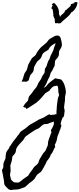

<svg xmlns="http://www.w3.org/2000/svg" viewBox="-240 -1254 789 1909"><path d="M415 -343.8Q416 -331.1 412.6 -319.3Q409.2 -307.6 407.2 -295.9Q405.3 -285.2 406.2 -272.9Q407.2 -260.7 405.3 -250Q402.3 -236.3 400.9 -221.2Q399.4 -206.1 397.5 -192.4Q395.5 -181.6 399.9 -169.9Q404.3 -158.2 402.3 -147.5Q400.4 -135.7 399.4 -124.5Q398.4 -113.3 396.5 -101.6Q395.5 -96.7 391.1 -91.3Q386.7 -85.9 381.8 -84Q379.9 -74.2 375.5 -66.4Q371.1 -58.6 369.1 -48.8Q367.2 -41 365.7 -33.7Q364.3 -26.4 362.3 -18.6Q369.1 -15.6 369.6 -11.2Q370.1 -6.8 370.1 -1Q367.2 3.9 365.2 11.7Q363.3 19.5 361.3 26.4Q359.4 32.2 356 38.6Q352.5 44.9 350.6 51.8Q347.7 65.4 341.8 76.7Q335.9 87.9 332 100.6Q328.1 114.3 326.7 127Q325.2 139.6 320.3 152.3Q317.4 160.2 313.5 168.5Q309.6 176.8 305.7 184.6L303.7 188.5L306.6 191.4V203.1H311.5Q302.7 214.8 297.9 225.1Q293 235.4 289.1 245.1Q285.2 254.9 279.3 265.1Q273.4 275.4 261.7 287.1Q263.7 291 259.3 299.8Q254.9 308.6 249 317.9Q243.2 327.1 236.8 335Q230.5 342.8 227.5 345.7Q223.6 350.6 221.7 356.4Q219.7 362.3 217.8 367.2Q211.9 379.9 205.1 391.1Q198.2 402.3 191.4 416Q186.5 423.8 182.6 431.2Q178.7 438.5 173.8 446.3Q165 458 152.3 465.3Q139.6 472.7 128.9 484.4Q119.1 495.1 112.8 508.3Q106.4 521.5 95.7 532.2Q85 543 73.2 550.8Q61.5 558.6 49.8 568.4Q42 575.2 27.3 589.4Q12.7 603.5 2.9 608.4Q2 608.4 1.5 608.9Q1 609.4 0 609.4Q-23.4 617.2 -41 624Q-58.6 630.9 -84 630.9H-96.7Q-112.3 631.8 -125.5 634.8Q-138.7 637.7 -153.3 627.9H-154.3L-155.3 627Q-165 617.2 -174.8 608.4Q-184.6 599.6 -192.4 586.9Q-197.3 579.1 -198.2 569.8Q-199.2 560.5 -200.2 550.8Q-201.2 534.2 -205.1 519Q-209 503.9 -210.9 487.3Q-211.9 482.4 -212.4 477.5Q-212.9 472.7 -214.8 467.8Q-216.8 460 -218.3 452.1Q-219.7 444.3 -219.7 434.6Q-217.8 429.7 -216.3 426.8Q-214.8 423.8 -210 420.9Q-207 412.1 -207 399.4Q-207 386.7 -206.1 377Q-205.1 363.3 -197.3 348.6Q-189.5 334 -185.5 320.3Q-183.6 309.6 -183.6 299.3Q-183.6 289.1 -181.6 278.3Q-178.7 258.8 -170.9 248Q-163.1 237.3 -152.3 222.7Q-150.4 220.7 -149.9 219.7Q-149.4 218.8 -147.5 216.8Q-149.4 211.9 -144.5 203.1Q-137.7 197.3 -131.8 188Q-126 178.7 -121.1 170.9L-105.5 148.4Q-95.7 134.8 -85.4 123.5Q-75.2 112.3 -67.4 98.6Q-65.4 96.7 -65.4 96.2Q-65.4 95.7 -63.5 93.8Q-52.7 84 -46.9 72.3Q-41 60.5 -30.3 51.8Q-19.5 43.9 -8.8 37.1Q2 30.3 12.7 22.5Q23.4 14.6 33.2 5.4Q43 -3.9 53.7 -11.7Q65.4 -19.5 77.6 -25.4Q89.8 -31.2 100.6 -38.1Q112.3 -43.9 123 -50.8Q133.8 -57.6 144.5 -64.5Q156.2 -70.3 169.4 -75.2Q182.6 -80.1 193.4 -85Q208 -92.8 222.2 -102.5Q236.3 -112.3 252 -118.2L259.8 -111.3Q259.8 -111.3 265.1 -111.3Q270.5 -111.3 276.9 -112.3Q283.2 -113.3 289.6 -113.3Q295.9 -113.3 297.9 -113.3Q308.6 -120.1 321.3 -118.2Q321.3 -128.9 321.3 -139.2Q321.3 -149.4 322.3 -160.2Q322.3 -161.1 322.8 -161.1Q323.2 -161.1 323.2 -162.1Q324.2 -164.1 324.2 -172.9Q324.2 -181.6 324.2 -185.5Q325.2 -202.1 327.1 -216.3Q329.1 -230.5 331.1 -247.1Q332 -252 333 -256.8Q334 -261.7 334 -266.6Q335 -279.3 340.3 -290Q345.7 -300.8 347.7 -313.5Q341.8 -323.2 340.8 -336.9Q339.8 -350.6 339.4 -363.3Q338.9 -376 336.9 -386.2Q335 -396.5 329.1 -401.4Q320.3 -402.3 306.2 -398.9Q292 -395.5 284.2 -390.6Q279.3 -387.7 272 -378.9Q264.6 -370.1 259.8 -365.2Q257.8 -363.3 254.4 -357.4Q251 -351.6 249 -350.6Q238.3 -343.8 226.1 -336.9Q213.9 -330.1 205.1 -321.3Q195.3 -310.5 188 -300.3Q180.7 -290 170.9 -280.3Q162.1 -270.5 152.3 -261.2Q142.6 -252 132.8 -243.2Q123 -233.4 111.3 -226.6Q99.6 -219.7 88.9 -211.9Q73.2 -200.2 55.7 -189.9Q38.1 -179.7 21.5 -169.9Q18.6 -175.8 18.6 -182.6Q10.7 -182.6 3.9 -186Q-2.9 -189.5 -9.8 -191.4Q-5.9 -199.2 -2.4 -205.1Q1 -210.9 4.4 -215.8Q7.8 -220.7 11.7 -225.6Q15.6 -230.5 22.5 -237.3Q25.4 -240.2 29.8 -244.1Q34.2 -248 36.1 -252Q42 -261.7 42.5 -274.9Q43 -288.1 53.7 -301.8Q61.5 -310.5 70.3 -320.8Q79.1 -331.1 85 -339.8Q90.8 -348.6 96.2 -356.4Q101.6 -364.3 109.4 -372.1L121.1 -386.7Q128.9 -398.4 134.3 -412.6Q139.6 -426.8 148.4 -439.5Q154.3 -448.2 163.1 -460.9Q171.9 -473.6 174.8 -484.4Q177.7 -494.1 182.6 -501.5Q187.5 -508.8 193.4 -516.6Q195.3 -518.6 197.3 -522Q199.2 -525.4 201.2 -527.3Q204.1 -533.2 204.6 -547.4Q205.1 -561.5 207 -571.3Q214.8 -581.1 219.7 -589.8Q224.6 -598.6 227.5 -611.3Q230.5 -622.1 236.3 -638.7Q242.2 -655.3 251 -663.1Q261.7 -703.1 281.2 -735.4Q285.2 -741.2 288.1 -750.5Q291 -759.8 293 -761.7Q293 -765.6 295.4 -773.4Q297.9 -781.2 300.8 -789.6Q303.7 -797.9 306.6 -805.2Q309.6 -812.5 311.5 -816.4Q311.5 -822.3 310.5 -824.2Q285.2 -810.5 269.5 -798.3Q253.9 -786.1 240.2 -758.8Q229.5 -751 213.9 -742.7Q198.2 -734.4 190.4 -725.6Q181.6 -716.8 177.2 -702.1Q172.9 -687.5 165 -675.8Q157.2 -664.1 145 -655.8Q132.8 -647.5 125 -634.8Q118.2 -624 112.8 -613.3Q107.4 -602.5 101.6 -591.8Q96.7 -581.1 96.2 -568.8Q95.7 -556.6 90.8 -544.9Q87.9 -537.1 82.5 -531.7Q77.1 -526.4 72.3 -519.5Q69.3 -516.6 65.9 -513.2Q62.5 -509.8 60.5 -504.9Q56.6 -494.1 52.2 -480.5Q47.9 -466.8 45.9 -456.1Q35.2 -448.2 28.3 -443.8Q21.5 -439.5 6.8 -442.4Q5.9 -442.4 4.4 -442.9Q2.9 -443.4 2 -443.4L-25.4 -441.4L-13.7 -467.8Q-8.8 -479.5 -6.3 -492.2Q-3.9 -504.9 1 -516.6Q5.9 -530.3 14.6 -541Q23.4 -551.8 28.3 -564.5Q33.2 -577.1 35.2 -590.3Q37.1 -603.5 43.9 -616.2Q50.8 -627.9 57.1 -641.1Q63.5 -654.3 71.3 -666Q79.1 -679.7 90.8 -687Q102.5 -694.3 112.3 -705.1Q115.2 -709 117.7 -713.4Q120.1 -717.8 122.1 -722.7Q125 -728.5 131.8 -739.3Q138.7 -750 147 -760.3Q155.3 -770.5 163.1 -779.3Q170.9 -788.1 176.8 -791H175.8Q186.5 -800.8 197.3 -808.6Q208 -816.4 217.8 -826.2Q228.5 -835.9 236.3 -847.7Q244.1 -859.4 255.9 -868.2Q267.6 -876 280.8 -882.3Q293.9 -888.7 306.6 -896.5Q307.6 -896.5 308.1 -897Q308.6 -897.5 309.6 -897.5Q326.2 -902.3 336.4 -900.4Q346.7 -898.4 353.5 -891.1Q360.4 -883.8 363.8 -872.1Q367.2 -860.4 370.1 -847.7Q373 -834 374.5 -824.2Q376 -814.5 375.5 -805.7Q375 -796.9 371.6 -787.6Q368.2 -778.3 360.4 -766.6Q357.4 -762.7 354 -756.8Q350.6 -751 348.6 -747.1Q345.7 -733.4 346.2 -721.2Q346.7 -709 341.8 -696.3Q338.9 -689.5 334 -682.6Q329.1 -675.8 323.7 -669.9Q318.4 -664.1 314.5 -659.7Q310.5 -655.3 309.6 -652.3Q307.6 -650.4 307.1 -645Q306.6 -639.6 306.2 -633.8Q305.7 -627.9 305.2 -623Q304.7 -618.2 303.7 -615.2L305.7 -609.4Q303.7 -599.6 300.8 -595.2Q297.9 -590.8 293.9 -583Q290 -574.2 286.1 -565.9Q282.2 -557.6 277.3 -548.8Q275.4 -544.9 272.5 -542Q269.5 -539.1 267.6 -535.2Q260.7 -522.5 257.8 -508.3Q254.9 -494.1 247.1 -481.4Q240.2 -469.7 235.4 -458.5Q230.5 -447.3 225.6 -434.6Q215.8 -410.2 201.2 -389.6Q195.3 -381.8 193.4 -377Q197.3 -381.8 203.1 -384.8Q209 -387.7 213.9 -391.6Q225.6 -402.3 233.9 -414.1Q242.2 -425.8 254.9 -434.6Q268.6 -445.3 281.7 -455.6Q294.9 -465.8 308.6 -475.6Q324.2 -473.6 337.9 -469.7Q351.6 -465.8 367.2 -463.9Q389.6 -442.4 401.4 -408.2Q413.1 -374 415 -343.8ZM295.9 -45.9Q292 -43.9 284.2 -41.5Q276.4 -39.1 268.1 -36.1Q259.8 -33.2 252.9 -30.8Q246.1 -28.3 243.2 -25.4L244.1 -26.4Q230.5 -19.5 216.3 -21Q202.1 -22.5 191.4 -15.6Q179.7 -9.8 169.9 0.5Q160.2 10.7 149.4 18.6Q137.7 26.4 125.5 30.8Q113.3 35.2 101.6 43Q80.1 57.6 58.1 71.8Q36.1 85.9 15.6 102.5Q6.8 110.4 1.5 121.6Q-3.9 132.8 -11.7 141.6Q-28.3 160.2 -44.9 177.2Q-61.5 194.3 -74.2 216.8Q-80.1 227.5 -81.1 240.2Q-82 252.9 -86.9 263.7Q-91.8 275.4 -103 286.1Q-114.3 296.9 -117.2 304.7Q-119.1 311.5 -119.6 320.3Q-120.1 329.1 -121.1 335.9Q-122.1 339.8 -123 343.8Q-124 347.7 -125 351.6Q-125 354.5 -127.4 360.8Q-129.9 367.2 -131.8 374Q-133.8 380.9 -135.7 386.2Q-137.7 391.6 -137.7 392.6Q-136.7 398.4 -136.2 406.7Q-135.7 415 -135.3 423.8Q-134.8 432.6 -134.8 440.9Q-134.8 449.2 -135.7 454.1Q-136.7 459 -137.7 464.4Q-138.7 469.7 -139.6 474.6Q-141.6 483.4 -137.7 501Q-133.8 518.6 -130.9 527.3Q-125 543 -108.4 552.7V553.7H-107.4Q-101.6 558.6 -94.2 559.6Q-86.9 560.5 -80.1 560.5Q-72.3 560.5 -62.5 561Q-52.7 561.5 -46.9 556.6Q-36.1 549.8 -25.9 541Q-15.6 532.2 -5.9 524.4Q4.9 515.6 16.1 509.3Q27.3 502.9 37.1 495.1Q42 491.2 44.4 486.3Q46.9 481.4 49.8 475.6Q57.6 462.9 66.4 453.1Q75.2 443.4 83 430.7Q85.9 425.8 89.4 420.4Q92.8 415 96.7 410.2Q104.5 399.4 116.2 391.6Q127.9 383.8 135.7 373Q142.6 363.3 146 349.6Q149.4 335.9 156.2 325.2Q163.1 313.5 169.9 302.7Q176.8 292 182.6 281.2Q189.5 268.6 199.2 259.3Q209 250 214.8 239.3Q215.8 236.3 219.2 228Q222.7 219.7 226.6 210.9Q230.5 202.1 233.4 194.3Q236.3 186.5 236.3 183.6Q236.3 172.9 237.3 162.1Q238.3 151.4 242.2 140.6Q249 120.1 256.8 100.1Q264.6 80.1 272.5 58.6Q266.6 53.7 266.6 43.9L267.6 42V39.1Q285.2 11.7 294.9 -16.6Q296.9 -21.5 295.4 -30.8Q293.9 -40 295.9 -45.9ZM295.9 -1225.6Q321.3 -1208 335.9 -1175.8Q350.6 -1143.6 345.7 -1116.2Q350.6 -1108.4 353 -1100.1Q355.5 -1091.8 357.4 -1084Q360.4 -1087.9 360.4 -1093.8Q366.2 -1100.6 372.6 -1106Q378.9 -1111.3 384.8 -1116.2Q390.6 -1121.1 396 -1127Q401.4 -1132.8 405.3 -1142.6Q407.2 -1147.5 410.6 -1151.9Q414.1 -1156.2 420.9 -1156.2Q423.8 -1162.1 433.1 -1169.4Q442.4 -1176.8 450.7 -1184.1Q459 -1191.4 463.4 -1198.7Q467.8 -1206.1 462.9 -1211.9L501 -1223.6L498 -1231.4Q505.9 -1234.4 513.2 -1233.4Q520.5 -1232.4 529.3 -1231.4Q530.3 -1217.8 525.4 -1202.6Q520.5 -1187.5 512.2 -1173.8Q503.9 -1160.2 492.2 -1147.9Q480.5 -1135.7 466.8 -1128.9Q456.1 -1106.4 433.6 -1087.9Q411.1 -1069.3 391.6 -1051.8Q379.9 -1043 368.2 -1029.3Q360.4 -1021.5 350.6 -1021Q340.8 -1020.5 332 -1024.4Q324.2 -1022.5 317.9 -1022.5Q311.5 -1022.5 307.6 -1025.4Q305.7 -1034.2 305.2 -1042Q304.7 -1049.8 304.2 -1056.6Q303.7 -1063.5 301.8 -1070.8Q299.8 -1078.1 293.9 -1086.9Q292 -1091.8 289.6 -1097.2Q287.1 -1102.5 292 -1106.4Q289.1 -1112.3 288.6 -1123Q288.1 -1133.8 286.6 -1144Q285.2 -1154.3 281.7 -1162.1Q278.3 -1169.9 269.5 -1170.9L284.2 -1202.1L275.4 -1206.1Q277.3 -1213.9 283.2 -1217.3Q289.1 -1220.7 295.9 -1225.6Z"/></svg>

Font: Homemade Apple
Style: Regular
Weight: 400
Version: Version 1.001